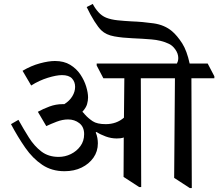

<svg xmlns="http://www.w3.org/2000/svg" viewBox="-20 -944 1113 979"><path d="M309 -71Q244 -71 195.5 -103.5Q147 -136 109 -190.5Q71 -245 36 -311L74 -333Q100 -286 127.5 -242.5Q155 -199 191 -171.5Q227 -144 279 -144Q312 -144 341.5 -158.5Q371 -173 390 -199Q409 -225 409 -260Q409 -297 384.5 -316Q360 -335 327 -335Q299 -335 269 -323.5Q239 -312 216 -301L173 -374Q200 -389 232.5 -401Q265 -413 299 -413H308Q335 -430 349 -453.5Q363 -477 363 -501Q363 -527 347 -544Q331 -561 296 -561Q268 -561 224 -547.5Q180 -534 139 -508L95 -583Q139 -609 183.5 -621Q228 -633 260 -633Q306 -633 338 -613.5Q370 -594 390 -564Q410 -534 419.5 -502.5Q429 -471 429 -447Q429 -431 424 -413Q419 -395 400 -374Q406 -369 413 -360Q430 -341 452.5 -326Q475 -311 519 -311Q574 -311 612 -344L614 -545H507L473 -610V-620H882Q885 -626 887 -632Q889 -641 889 -648Q889 -671 873.5 -692.5Q858 -714 838 -722Q801 -739 752.5 -743Q704 -747 654.5 -749Q605 -751 563 -758.5Q521 -766 497 -789Q482 -803 461.5 -835.5Q441 -868 422 -908L453 -924Q464 -902 481.5 -882.5Q499 -863 521 -854Q546 -844 580 -840.5Q614 -837 651 -835Q707 -833 763 -825Q819 -817 857 -785Q883 -763 909 -723Q933 -685 947 -620H1039L1073 -555V-545H956L958 15H948L868 -37L872 -545H698L700 10H690L610 -42L611 -243Q603 -240 594 -239Q585 -238 575 -238Q547 -238 519.5 -248Q492 -258 472 -271L468 -269Q474 -255 476.5 -240.5Q479 -226 479 -213Q479 -172 456.5 -140Q434 -108 396 -89.5Q358 -71 309 -71Z"/></svg>

Font: Tiro Devanagari Marathi
Style: Regular
Weight: 400
Designer: Devanagari: John Hudson & Fiona Ross. Latin: John Hudson.
Foundry: Tiro Typeworks Ltd.
Version: Version 1.52